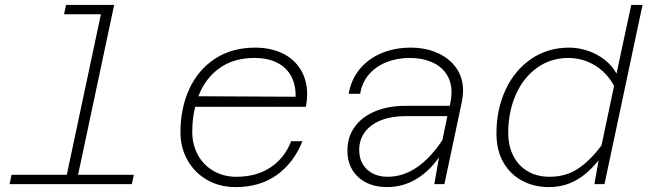

<svg xmlns="http://www.w3.org/2000/svg" viewBox="-20 -750 2640 782"><path d="M27 -38H252L391 -692H241L249 -730H445L298 -38H525L517 0H19Z M715 -211Q715 -309 751 -387.5Q787 -466 856 -511Q925 -556 1019 -556Q1081 -556 1129 -533.5Q1177 -511 1204 -467.5Q1231 -424 1231 -365Q1231 -343 1226 -315H775Q763 -267 763 -214Q763 -161 786 -119Q809 -77 850 -53.5Q891 -30 943 -30Q1024 -30 1081.5 -68Q1139 -106 1166 -175H1212Q1176 -86 1107 -37Q1038 12 940 12Q874 12 823 -17.5Q772 -47 743.5 -98Q715 -149 715 -211ZM1184 -356Q1185 -405 1165.5 -440.5Q1146 -476 1108 -495Q1070 -514 1016 -514Q932 -514 874 -472.5Q816 -431 788 -358Z M1768 -109Q1727 -51 1673.5 -19.5Q1620 12 1555 12Q1509 12 1472.5 -6Q1436 -24 1415.5 -57.5Q1395 -91 1395 -137Q1395 -192 1424.5 -233Q1454 -274 1507.5 -296.5Q1561 -319 1633 -319H1812L1815 -335Q1819 -354 1819 -374Q1819 -418 1797.5 -449.5Q1776 -481 1737.5 -497.5Q1699 -514 1650 -514Q1597 -514 1553.5 -496.5Q1510 -479 1482 -446Q1454 -413 1447 -368H1400Q1410 -426 1445 -468.5Q1480 -511 1534 -533.5Q1588 -556 1653 -556Q1713 -556 1761.5 -534.5Q1810 -513 1838 -473.5Q1866 -434 1866 -380Q1866 -362 1861 -335L1790 0H1749ZM1558 -30Q1623 -30 1679.5 -69.5Q1736 -109 1782 -180L1802 -277H1631Q1574 -277 1531.5 -260Q1489 -243 1466 -212Q1443 -181 1443 -139Q1443 -105 1458 -80.5Q1473 -56 1499 -43Q1525 -30 1558 -30Z M2491 -450 2551 -730H2597L2442 0H2401L2418 -97Q2376 -44 2326.5 -16Q2277 12 2215 12Q2156 12 2107.5 -13.5Q2059 -39 2030.5 -88Q2002 -137 2002 -207Q2002 -304 2039 -384Q2076 -464 2143.5 -510Q2211 -556 2298 -556Q2337 -556 2375 -543Q2413 -530 2443.5 -506Q2474 -482 2491 -450ZM2218 -30Q2284 -30 2333.5 -62.5Q2383 -95 2430 -158L2481 -400Q2464 -433 2436 -459Q2408 -485 2371.5 -499.5Q2335 -514 2296 -514Q2222 -514 2166 -473Q2110 -432 2080 -362.5Q2050 -293 2050 -209Q2050 -155 2071 -114.5Q2092 -74 2130 -52Q2168 -30 2218 -30Z"/></svg>

Font: Azeret Mono Thin
Style: Italic
Weight: 100
Italic angle: -12°
Designer: Martin Vácha
Foundry: Displaay
Version: Version 1.000; Glyphs 3.0.3, build 3074